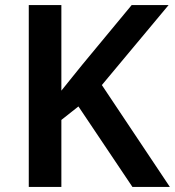

<svg xmlns="http://www.w3.org/2000/svg" viewBox="-20 -734 687 754"><path d="M647 0H500L288 -316L221 -263V0H93V-714H221V-378Q241 -403 262 -429Q283 -455 304 -481L497 -714H642L380 -400Z"/></svg>

Font: Noto Sans Gurmukhi UI SemiBold
Style: Regular
Weight: 600
Designer: Jelle Bosma - Monotype Design Team
Foundry: Monotype Imaging Inc.
Version: Version 2.004; ttfautohint (v1.8.4.7-5d5b)